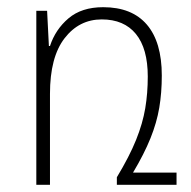

<svg xmlns="http://www.w3.org/2000/svg" viewBox="-20 -514 531 534"><path d="M350 -34H471V0H305V-21Q340 -79 358.5 -125Q377 -171 384 -213Q391 -255 391 -301Q391 -379 358 -419.5Q325 -460 263 -460Q200 -460 159.5 -407.5Q119 -355 119 -253V0H81V-484H111L116 -386H119Q134 -432 170.5 -463Q207 -494 267 -494Q347 -494 388.5 -445.5Q430 -397 430 -304Q430 -256 423 -214.5Q416 -173 398.5 -129.5Q381 -86 350 -34Z"/></svg>

Font: Noto Sans Armenian SemiCondensed ExtraLight
Style: Regular
Weight: 200
Width: 4
Designer: Monotype Design Team
Foundry: Monotype Imaging Inc.
Version: Version 2.008; ttfautohint (v1.8.4.7-5d5b)